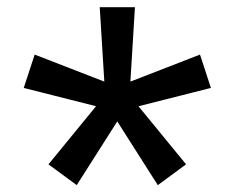

<svg xmlns="http://www.w3.org/2000/svg" viewBox="-20 -609 660 540"><path d="M276.5 -329.2 260.5 -588.8H359.5L343.7 -329.2ZM299.5 -361.2 542.5 -455.5 573.2 -361.7 320.2 -297.7ZM337.3 -349.5 503.3 -146.8 423.8 -88.3 282.8 -310ZM336.8 -310 195.8 -88.3 116.3 -146.8 282.3 -349.5ZM299.8 -297.7 46.8 -361.7 77.5 -455.5 320.5 -361.2Z"/></svg>

Font: Monaspace Krypton Var
Style: Regular
Weight: 400
Designer: Riley Cran and the Lettermatic Team
Version: Version 1.101 (Monaspace Krypton Var)